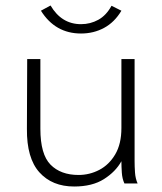

<svg xmlns="http://www.w3.org/2000/svg" viewBox="-20 -668 590 699"><path d="M250 11Q170 11 123.5 -40.5Q77 -92 78 -199L79 -453H127V-199Q127 -106 164 -68.5Q201 -31 266 -31Q306 -31 341.5 -49.5Q377 -68 399.5 -106Q422 -144 422 -202V-453H470V-81Q470 -62 471.5 -40Q473 -18 481 0H433Q425 -17 423.5 -39.5Q422 -62 422 -81Q401 -43 358.5 -16Q316 11 250 11ZM386 -647 422 -629Q397 -587 359 -566.5Q321 -546 275 -546Q181 -546 129 -629L164 -648Q204 -580 275 -580Q309 -580 338 -596Q367 -612 386 -647Z"/></svg>

Font: Inconsolata SemiExpanded Light
Style: Regular
Weight: 300
Width: 6
Monospace: yes
Designer: Raph Levien, Cyreal, Brenton Simpson
Foundry: Raph Levien, Cyreal, Google
Version: Version 3.001; ttfautohint (v1.8.2.53-6de2)